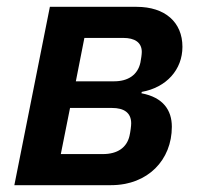

<svg xmlns="http://www.w3.org/2000/svg" viewBox="-20 -542 588 562"><path d="M22 0H305C413 0 483 -74 483 -171C483 -219 458 -257 394 -269L395 -273C467 -286 514 -338 514 -405C514 -477 463 -522 380 -522H126ZM202 -304 227 -431H341C374 -431 395 -418 395 -390C395 -383 393 -369 391 -359C383 -322 354 -304 314 -304ZM158 -91 185 -226H308C343 -226 364 -212 364 -181C364 -174 362 -157 359 -144C351 -110 324 -91 281 -91Z"/></svg>

Font: Braiins Sans SemiBold
Style: Italic
Weight: 600
Italic angle: -11.31°
Designer: Mike Abbink, Paul van der Laan, Pieter van Rosmalen, Jiri Chlebus, Lubos Buracinsky
Foundry: Bold Monday, Sudetype
Version: Version 1.000;hotconv 1.0.109;makeotfexe 2.5.65596